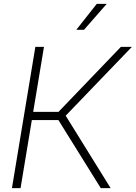

<svg xmlns="http://www.w3.org/2000/svg" viewBox="-20 -969 699 989"><path d="M41.5 0 162.1 -727.5H206.5L150.9 -392.6H281.2L602.5 -727.5H659.2L318.4 -373L549.8 0H499L280.8 -350.6H144L85.9 0ZM373 -815.4 478.5 -949.2H529.8L412.6 -815.4Z"/></svg>

Font: Inter 28pt ExtraLight
Style: Italic
Weight: 250
Italic angle: -9.3988°
Designer: Rasmus Andersson
Foundry: rsms
Version: Version 4.001;git-66647c0bb